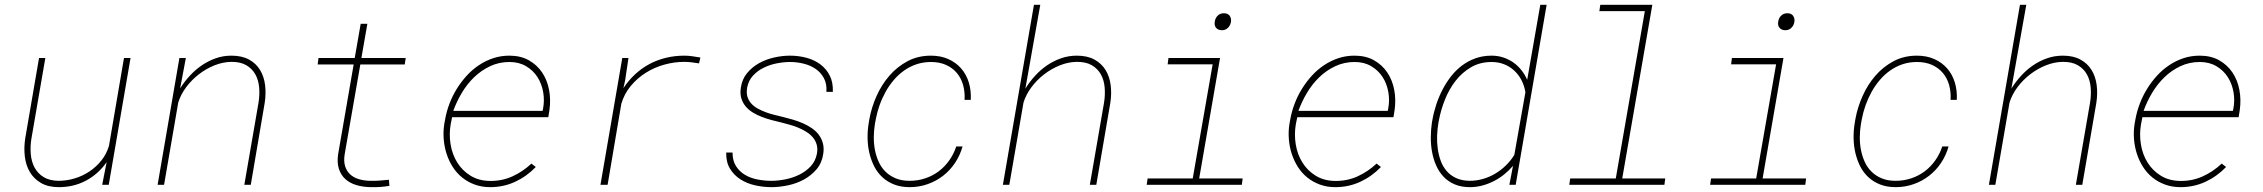

<svg xmlns="http://www.w3.org/2000/svg" viewBox="-20 -770 9431 800"><path d="M405.8 0 424.3 -94.2Q389.2 -44.4 338.1 -17.3Q287.1 9.8 225.1 9.8Q181.2 9.8 151.4 -7.3Q121.6 -24.4 104.7 -52.7Q87.9 -81.1 83.5 -117.4Q79.1 -153.8 85 -192.9L142.6 -528.3H168.9L110.8 -191.9Q105.5 -159.7 108.2 -128.2Q110.8 -96.7 124 -72Q137.2 -47.4 161.6 -32.2Q186 -17.1 224.1 -16.6Q257.8 -16.6 291 -26.6Q324.2 -36.6 352.8 -55.7Q381.3 -74.7 402.8 -101.8Q424.3 -128.9 434.1 -162.6L496.6 -528.3H523.9L433.1 0Z M730.5 -401.4Q748 -429.7 770.8 -454.3Q793.5 -479 820.6 -497.6Q847.7 -516.1 878.7 -527.1Q909.7 -538.1 944.3 -538.1Q987.8 -538.1 1017.3 -522Q1046.9 -505.9 1063.5 -478.5Q1080.1 -451.2 1084.5 -415.8Q1088.9 -380.4 1083 -341.8L1024.9 0H998L1057.1 -341.8Q1062.5 -374.5 1059.8 -405.5Q1057.1 -436.5 1043.9 -460.2Q1030.8 -483.9 1006.1 -498.3Q981.4 -512.7 943.4 -512.2Q908.7 -511.7 873.8 -497.8Q838.9 -483.9 808.6 -460.4Q778.3 -437 755.6 -406.5Q732.9 -376 722.7 -342.8L663.6 0H636.7L727.5 -528.3H754.4L730.5 -401.4Z M1510.7 -670.9 1485.8 -528.3H1670.4L1666.5 -501.5H1481.4L1416 -126.5Q1411.6 -98.1 1418 -77.6Q1424.3 -57.1 1438.7 -43.7Q1453.1 -30.3 1474.6 -23.7Q1496.1 -17.1 1522.5 -16.6Q1542.5 -16.1 1561.8 -17.6Q1581.1 -19 1600.6 -21L1602.5 4.4Q1583 7.8 1563.7 9Q1544.4 10.3 1524.9 9.8Q1492.2 9.3 1465.1 1.2Q1438 -6.8 1419.4 -23.4Q1400.9 -40 1392.3 -65.7Q1383.8 -91.3 1388.7 -126.5L1453.6 -501.5H1303.7L1307.1 -528.3H1458L1482.9 -670.9Z M2022.5 9.8Q1987.3 9.8 1958 -1Q1928.7 -11.7 1905.8 -30.3Q1882.8 -48.8 1866.7 -74Q1850.6 -99.1 1841.1 -128.2Q1831.5 -157.2 1828.9 -189.2Q1826.2 -221.2 1831.1 -252.9L1835 -274.4Q1840.8 -306.6 1853 -338.6Q1865.2 -370.6 1883.3 -399.9Q1901.4 -429.2 1924.6 -454.6Q1947.8 -480 1975.6 -498.5Q2003.4 -517.1 2035.2 -527.6Q2066.9 -538.1 2102.5 -538.1Q2149.4 -538.1 2183.6 -518.8Q2217.8 -499.5 2239 -467.8Q2260.3 -436 2267.8 -395.5Q2275.4 -355 2269.5 -312.5L2264.6 -281.7H1863.8L1862.3 -274.4L1857.9 -252.9Q1850.6 -210.9 1857.4 -168.7Q1864.3 -126.5 1885.3 -92.8Q1906.2 -59.1 1940.7 -37.8Q1975.1 -16.6 2022 -16.1Q2072.3 -15.6 2115.2 -35.2Q2158.2 -54.7 2194.3 -88.4L2212.4 -74.2Q2174.3 -34.7 2126.2 -12.5Q2078.1 9.8 2022.5 9.8ZM2103 -511.7Q2059.1 -511.7 2022 -494.1Q1984.9 -476.6 1955.3 -448Q1925.8 -419.4 1904.1 -382.8Q1882.3 -346.2 1868.7 -308.1H2240.7L2242.2 -314.5Q2249.5 -350.1 2243.4 -385.5Q2237.3 -420.9 2219.5 -448.7Q2201.7 -476.6 2172.1 -494.1Q2142.6 -511.7 2103 -511.7Z M2831.1 -538.1Q2848.1 -538.1 2865 -535.6Q2881.8 -533.2 2898.4 -530.3L2892.6 -505.9Q2877 -508.3 2861.6 -510.3Q2846.2 -512.2 2830.6 -512.2Q2789.6 -512.2 2748 -500.7Q2706.5 -489.3 2670.9 -466.8Q2635.3 -444.3 2608.2 -411.9Q2581.1 -379.4 2568.8 -337.4L2511.7 0H2481.9L2572.8 -528.3H2598.6L2585 -436.5L2577.6 -402.8Q2599.1 -435.5 2626.7 -460.9Q2654.3 -486.3 2686.5 -503.4Q2718.8 -520.5 2755.4 -529.3Q2792 -538.1 2831.1 -538.1Z M3383.8 -129.4Q3387.7 -150.9 3382.8 -167.7Q3377.9 -184.6 3366.7 -197.8Q3355.5 -210.9 3339.4 -220.9Q3323.2 -231 3305.4 -238.3Q3287.6 -245.6 3269 -250.7Q3250.5 -255.9 3234.9 -259.8Q3215.8 -264.2 3194.8 -269.8Q3173.8 -275.4 3154.1 -283Q3134.3 -290.5 3116.7 -301.3Q3099.1 -312 3086.9 -326.7Q3074.7 -341.3 3068.8 -360.6Q3063 -379.9 3066.9 -404.8Q3071.8 -439.9 3092.8 -465.3Q3113.8 -490.7 3142.8 -506.8Q3171.9 -522.9 3205.8 -530.5Q3239.7 -538.1 3271.5 -538.1Q3307.1 -538.1 3340.1 -529.3Q3373 -520.5 3397.9 -502Q3422.9 -483.4 3437.3 -455.1Q3451.7 -426.8 3450.2 -387.2H3423.3Q3425.8 -419.9 3413.3 -443.6Q3400.9 -467.3 3379.2 -482.4Q3357.4 -497.6 3329.1 -504.6Q3300.8 -511.7 3272 -511.7Q3246.1 -511.7 3217 -506.1Q3188 -500.5 3162.4 -488Q3136.7 -475.6 3117.9 -455.3Q3099.1 -435.1 3093.3 -405.8Q3089.4 -383.8 3094.2 -367.4Q3099.1 -351.1 3110.4 -338.6Q3121.6 -326.2 3137.7 -317.4Q3153.8 -308.6 3171.9 -302Q3189.9 -295.4 3208.3 -291Q3226.6 -286.6 3242.2 -282.7Q3261.7 -277.8 3283 -271.7Q3304.2 -265.6 3324 -257.1Q3343.8 -248.5 3361.3 -236.8Q3378.9 -225.1 3390.9 -209.5Q3402.8 -193.8 3408.4 -174.1Q3414.1 -154.3 3410.2 -128.9Q3404.8 -91.3 3382.8 -65.2Q3360.8 -39.1 3330.1 -22.2Q3299.3 -5.4 3263.4 2.2Q3227.5 9.8 3194.8 9.8Q3160.2 9.8 3126.2 2.2Q3092.3 -5.4 3065.2 -22.7Q3038.1 -40 3021.5 -67.4Q3004.9 -94.7 3005.9 -134.3H3032.2Q3032.2 -100.6 3046.6 -77.9Q3061 -55.2 3084.2 -41.5Q3107.4 -27.8 3136.2 -22.2Q3165 -16.6 3194.3 -16.6Q3221.7 -16.6 3252.4 -22.7Q3283.2 -28.8 3310.5 -42.2Q3337.9 -55.7 3357.9 -77.1Q3377.9 -98.6 3383.8 -129.4Z M3769.5 -16.6Q3804.2 -16.6 3835 -26.9Q3865.7 -37.1 3890.9 -55.9Q3916 -74.7 3934.8 -101.1Q3953.6 -127.4 3964.4 -159.7H3990.7Q3980 -122.1 3959 -90.8Q3938 -59.6 3909.2 -37.4Q3880.4 -15.1 3845 -2.7Q3809.6 9.8 3770 9.8Q3733.9 9.8 3705.8 -1.2Q3677.7 -12.2 3657 -31.2Q3636.2 -50.3 3623 -75.9Q3609.9 -101.6 3602.8 -130.9Q3595.7 -160.2 3595 -191.7Q3594.2 -223.1 3599.1 -253.9L3602.5 -274.4Q3611.3 -322.8 3632.3 -369.9Q3653.3 -417 3685.5 -454.3Q3717.8 -491.7 3761.2 -514.9Q3804.7 -538.1 3858.9 -538.1Q3899.4 -538.1 3931.2 -523.9Q3962.9 -509.8 3984.6 -485.1Q4006.3 -460.4 4016.6 -426.8Q4026.9 -393.1 4024.9 -354H3999Q4001 -387.7 3992.7 -416.5Q3984.4 -445.3 3966.3 -466.6Q3948.2 -487.8 3921.1 -499.8Q3894 -511.7 3859.4 -511.7Q3826.7 -511.7 3798.6 -502.2Q3770.5 -492.7 3746.8 -475.8Q3723.1 -459 3703.9 -436.3Q3684.6 -413.6 3669.9 -387.2Q3655.3 -360.8 3645 -332Q3634.8 -303.2 3629.4 -274.4L3625.5 -253.9Q3621.1 -227.1 3620.8 -199Q3620.6 -170.9 3625.7 -144.5Q3630.9 -118.2 3641.6 -95Q3652.3 -71.8 3669.9 -54.4Q3687.5 -37.1 3712.2 -26.9Q3736.8 -16.6 3769.5 -16.6Z M4252.4 -400.9Q4270 -429.2 4292.7 -454.1Q4315.4 -479 4342.5 -497.6Q4369.6 -516.1 4400.9 -527.1Q4432.1 -538.1 4466.8 -538.1Q4510.3 -538.1 4539.8 -522Q4569.3 -505.9 4586.2 -478.8Q4603 -451.7 4607.7 -416Q4612.3 -380.4 4606.4 -341.8L4547.9 0H4521L4580.1 -341.8Q4585.4 -374.5 4582.8 -405.5Q4580.1 -436.5 4566.9 -460.2Q4553.7 -483.9 4529.1 -498.3Q4504.4 -512.7 4465.8 -512.2Q4431.2 -511.7 4396.2 -497.8Q4361.3 -483.9 4330.8 -460.4Q4300.3 -437 4277.6 -406.5Q4254.9 -376 4244.6 -342.8L4185.5 0H4158.7L4288.1 -750H4314.5Z M4848.6 -528.3H5063.5L4976.6 -26.4H5157.7L5154.3 0H4757.8L4761.7 -26.4H4949.7L5032.7 -502H4845.2ZM5041.5 -679.2Q5043.5 -694.8 5053.7 -704.8Q5064 -714.8 5079.6 -714.8Q5096.2 -714.8 5103.8 -704.1Q5111.3 -693.4 5108.9 -678.2Q5106.4 -663.6 5095.9 -653.6Q5085.4 -643.6 5069.8 -644Q5054.2 -645 5046.6 -654.5Q5039.1 -664.1 5041.5 -679.2Z M5543.9 9.8Q5508.8 9.8 5479.5 -1Q5450.2 -11.7 5427.2 -30.3Q5404.3 -48.8 5388.2 -74Q5372.1 -99.1 5362.5 -128.2Q5353 -157.2 5350.3 -189.2Q5347.7 -221.2 5352.5 -252.9L5356.4 -274.4Q5362.3 -306.6 5374.5 -338.6Q5386.7 -370.6 5404.8 -399.9Q5422.9 -429.2 5446 -454.6Q5469.2 -480 5497.1 -498.5Q5524.9 -517.1 5556.6 -527.6Q5588.4 -538.1 5624 -538.1Q5670.9 -538.1 5705.1 -518.8Q5739.3 -499.5 5760.5 -467.8Q5781.7 -436 5789.3 -395.5Q5796.9 -355 5791 -312.5L5786.1 -281.7H5385.3L5383.8 -274.4L5379.4 -252.9Q5372.1 -210.9 5378.9 -168.7Q5385.7 -126.5 5406.7 -92.8Q5427.7 -59.1 5462.2 -37.8Q5496.6 -16.6 5543.5 -16.1Q5593.8 -15.6 5636.7 -35.2Q5679.7 -54.7 5715.8 -88.4L5733.9 -74.2Q5695.8 -34.7 5647.7 -12.5Q5599.6 9.8 5543.9 9.8ZM5624.5 -511.7Q5580.6 -511.7 5543.5 -494.1Q5506.3 -476.6 5476.8 -448Q5447.3 -419.4 5425.5 -382.8Q5403.8 -346.2 5390.1 -308.1H5762.2L5763.7 -314.5Q5771 -350.1 5764.9 -385.5Q5758.8 -420.9 5741 -448.7Q5723.1 -476.6 5693.6 -494.1Q5664.1 -511.7 5624.5 -511.7Z M5948.2 -269.5Q5953.6 -301.3 5964.1 -333.5Q5974.6 -365.7 5990 -395.5Q6005.4 -425.3 6025.6 -451.4Q6045.9 -477.5 6071.5 -496.8Q6097.2 -516.1 6127.9 -527.1Q6158.7 -538.1 6195.3 -538.1Q6220.2 -538.1 6242.9 -530.8Q6265.6 -523.4 6284.7 -510.3Q6303.7 -497.1 6318.6 -478.5Q6333.5 -460 6343.3 -437.5L6397.9 -750H6424.3L6295.4 0H6269L6284.2 -79.1Q6267.6 -59.6 6247.3 -43.2Q6227.1 -26.9 6203.9 -15.1Q6180.7 -3.4 6155.8 3.2Q6130.9 9.8 6104.5 9.8Q6067.9 9.8 6040.8 -2Q6013.7 -13.7 5994.6 -33.9Q5975.6 -54.2 5963.9 -80.8Q5952.1 -107.4 5946.8 -137.5Q5941.4 -167.5 5941.7 -198.7Q5941.9 -230 5946.3 -259.3ZM5973.6 -259.3Q5969.2 -233.9 5968 -206.1Q5966.8 -178.2 5970.5 -151.4Q5974.1 -124.5 5982.9 -100.3Q5991.7 -76.2 6007.6 -57.6Q6023.4 -39.1 6047.1 -28.1Q6070.8 -17.1 6103.5 -16.6Q6131.8 -16.6 6158.9 -24.4Q6186 -32.2 6210.2 -46.6Q6234.4 -61 6254.6 -80.8Q6274.9 -100.6 6289.6 -124.5L6335.9 -385.7Q6331.5 -412.6 6319.6 -435.8Q6307.6 -459 6289.3 -475.8Q6271 -492.7 6247.3 -502.2Q6223.6 -511.7 6195.3 -511.7Q6146.5 -511.7 6109.1 -489.7Q6071.8 -467.8 6044.7 -432.9Q6017.6 -397.9 6000.5 -354.7Q5983.4 -311.5 5975.6 -269.5Z M6647.9 -750H6864.7L6739.3 -26.4H6918.5L6915 0H6518.6L6522.5 -26.4H6712.4L6833.5 -723.6H6644Z M7196.3 -528.3H7411.1L7324.2 -26.4H7505.4L7502 0H7105.5L7109.4 -26.4H7297.4L7380.4 -502H7192.9ZM7389.2 -679.2Q7391.1 -694.8 7401.4 -704.8Q7411.6 -714.8 7427.2 -714.8Q7443.8 -714.8 7451.4 -704.1Q7459 -693.4 7456.5 -678.2Q7454.1 -663.6 7443.6 -653.6Q7433.1 -643.6 7417.5 -644Q7401.9 -645 7394.3 -654.5Q7386.7 -664.1 7389.2 -679.2Z M7877.9 -16.6Q7912.6 -16.6 7943.4 -26.9Q7974.1 -37.1 7999.3 -55.9Q8024.4 -74.7 8043.2 -101.1Q8062 -127.4 8072.8 -159.7H8099.1Q8088.4 -122.1 8067.4 -90.8Q8046.4 -59.6 8017.6 -37.4Q7988.8 -15.1 7953.4 -2.7Q7918 9.8 7878.4 9.8Q7842.3 9.8 7814.2 -1.2Q7786.1 -12.2 7765.4 -31.2Q7744.6 -50.3 7731.4 -75.9Q7718.3 -101.6 7711.2 -130.9Q7704.1 -160.2 7703.4 -191.7Q7702.6 -223.1 7707.5 -253.9L7710.9 -274.4Q7719.7 -322.8 7740.7 -369.9Q7761.7 -417 7793.9 -454.3Q7826.2 -491.7 7869.6 -514.9Q7913.1 -538.1 7967.3 -538.1Q8007.8 -538.1 8039.6 -523.9Q8071.3 -509.8 8093 -485.1Q8114.7 -460.4 8125 -426.8Q8135.3 -393.1 8133.3 -354H8107.4Q8109.4 -387.7 8101.1 -416.5Q8092.8 -445.3 8074.7 -466.6Q8056.6 -487.8 8029.5 -499.8Q8002.4 -511.7 7967.8 -511.7Q7935.1 -511.7 7907 -502.2Q7878.9 -492.7 7855.2 -475.8Q7831.5 -459 7812.3 -436.3Q7793 -413.6 7778.3 -387.2Q7763.7 -360.8 7753.4 -332Q7743.2 -303.2 7737.8 -274.4L7733.9 -253.9Q7729.5 -227.1 7729.2 -199Q7729 -170.9 7734.1 -144.5Q7739.3 -118.2 7750 -95Q7760.7 -71.8 7778.3 -54.4Q7795.9 -37.1 7820.6 -26.9Q7845.2 -16.6 7877.9 -16.6Z M8360.8 -400.9Q8378.4 -429.2 8401.1 -454.1Q8423.8 -479 8450.9 -497.6Q8478 -516.1 8509.3 -527.1Q8540.5 -538.1 8575.2 -538.1Q8618.7 -538.1 8648.2 -522Q8677.7 -505.9 8694.6 -478.8Q8711.4 -451.7 8716.1 -416Q8720.7 -380.4 8714.8 -341.8L8656.2 0H8629.4L8688.5 -341.8Q8693.8 -374.5 8691.2 -405.5Q8688.5 -436.5 8675.3 -460.2Q8662.1 -483.9 8637.5 -498.3Q8612.8 -512.7 8574.2 -512.2Q8539.6 -511.7 8504.6 -497.8Q8469.7 -483.9 8439.2 -460.4Q8408.7 -437 8386 -406.5Q8363.3 -376 8353 -342.8L8293.9 0H8267.1L8396.5 -750H8422.9Z M9065.4 9.8Q9030.3 9.8 9001 -1Q8971.7 -11.7 8948.7 -30.3Q8925.8 -48.8 8909.7 -74Q8893.6 -99.1 8884 -128.2Q8874.5 -157.2 8871.8 -189.2Q8869.1 -221.2 8874 -252.9L8877.9 -274.4Q8883.8 -306.6 8896 -338.6Q8908.2 -370.6 8926.3 -399.9Q8944.3 -429.2 8967.5 -454.6Q8990.7 -480 9018.6 -498.5Q9046.4 -517.1 9078.1 -527.6Q9109.9 -538.1 9145.5 -538.1Q9192.4 -538.1 9226.6 -518.8Q9260.7 -499.5 9282 -467.8Q9303.2 -436 9310.8 -395.5Q9318.4 -355 9312.5 -312.5L9307.6 -281.7H8906.7L8905.3 -274.4L8900.9 -252.9Q8893.6 -210.9 8900.4 -168.7Q8907.2 -126.5 8928.2 -92.8Q8949.2 -59.1 8983.6 -37.8Q9018.1 -16.6 9064.9 -16.1Q9115.2 -15.6 9158.2 -35.2Q9201.2 -54.7 9237.3 -88.4L9255.4 -74.2Q9217.3 -34.7 9169.2 -12.5Q9121.1 9.8 9065.4 9.8ZM9146 -511.7Q9102.1 -511.7 9064.9 -494.1Q9027.8 -476.6 8998.3 -448Q8968.8 -419.4 8947 -382.8Q8925.3 -346.2 8911.6 -308.1H9283.7L9285.2 -314.5Q9292.5 -350.1 9286.4 -385.5Q9280.3 -420.9 9262.5 -448.7Q9244.6 -476.6 9215.1 -494.1Q9185.5 -511.7 9146 -511.7Z"/></svg>

Font: TypoPRO Roboto Mono
Style: Italic
Weight: 250
Designer: Google
Version: Version 2.000986; 2015; ttfautohint (v1.3)